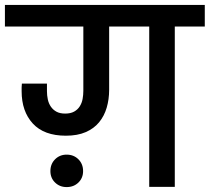

<svg xmlns="http://www.w3.org/2000/svg" viewBox="-44 -760 853 781"><path d="M563 -652H400V-395Q400 -356 390 -322Q380 -288 359 -262.5Q338 -237 304.5 -222.5Q271 -208 224 -208Q135 -208 89.5 -257.5Q44 -307 44 -389Q44 -397 44 -404.5Q44 -412 45 -420H147V-389Q147 -372 150.5 -355.5Q154 -339 163 -326Q172 -313 186 -305.5Q200 -298 221 -298Q243 -298 257.5 -306Q272 -314 280.5 -327.5Q289 -341 292 -357.5Q295 -374 295 -391V-652H-24V-740H789V-652H667V0H563ZM227 1Q199 1 180 -17.5Q161 -36 161 -64Q161 -93 180 -112Q199 -131 227 -131Q256 -131 275 -112Q294 -93 294 -64Q294 -36 275 -17.5Q256 1 227 1Z"/></svg>

Font: SVN-Poppins Medium
Style: Regular
Weight: 500
Designer: Ninad Kale (Devanagari), Jonny Pinhorn (Latin)
Foundry: Indian Type Foundry
Version: Version 3.002 2017; ttfautohint (v1.8.3)